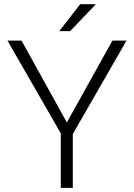

<svg xmlns="http://www.w3.org/2000/svg" viewBox="-20 -907 647 927"><path d="M302.7 -315.9 522.9 -710.9H590.8L331.5 -259.8V0H273.4V-263.2L16.1 -710.9H84ZM367.2 -886.7H442.9L318.8 -756.8H266.1Z"/></svg>

Font: Roboto Web
Style: Light
Weight: 300
Designer: Google
Version: Version 1.200310; 2013